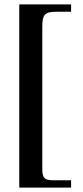

<svg xmlns="http://www.w3.org/2000/svg" viewBox="-20 -698 373 867"><path d="M301 149V116H221C180 116 171 106 171 63V-575C171 -634 182 -645 238 -645H301V-678H67V149Z"/></svg>

Font: XITS Math
Style: Bold
Weight: 700
Designer: MicroPress Inc., with final additions and corrections provided by Coen Hoffman, Elsevier (retired)
Version: Version 1.302